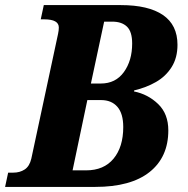

<svg xmlns="http://www.w3.org/2000/svg" viewBox="-55 -734 738 754"><path d="M-35 0 -23 -56H-3Q23 -56 42 -68.5Q61 -81 68 -111L173 -601Q176 -615 176 -626Q176 -658 119 -658H105L117 -714H419Q528 -714 585 -675Q642 -636 642 -558Q642 -507 619 -470.5Q596 -434 557.5 -412Q519 -390 472 -379L471 -375Q526 -364 566 -325.5Q606 -287 606 -222Q606 -117 532.5 -58.5Q459 0 319 0ZM386 -649H354L302 -406H341Q399 -406 431.5 -451Q464 -496 464 -563Q464 -610 443.5 -629.5Q423 -649 386 -649ZM342 -341H288L230 -65H283Q353 -65 391 -111Q429 -157 429 -235Q429 -288 406 -314.5Q383 -341 342 -341Z"/></svg>

Font: Noto Serif SemiCondensed ExtraBold
Style: Italic
Weight: 800
Width: 4
Italic angle: -12°
Designer: Monotype Design Team
Foundry: Monotype Imaging Inc.
Version: Version 2.014; ttfautohint (v1.8.4.7-5d5b)